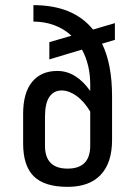

<svg xmlns="http://www.w3.org/2000/svg" viewBox="-20 -715 527 747"><path d="M342 -600 427 -625V-560L377 -545Q416 -466 416 -340V-170Q416 -82 372 -35Q328 12 243 12Q153 12 111.5 -29Q70 -70 70 -157V-272Q70 -354 105 -396.5Q140 -439 203 -439Q276 -439 331 -361V-386Q331 -463 299 -522L172 -484V-551L258 -576Q229 -603 191 -617Q153 -631 110 -631V-695Q265 -695 342 -600ZM155 -260V-148Q155 -59 243 -59Q331 -59 331 -148V-281Q307 -321 277.5 -342Q248 -363 220 -363Q189 -363 172 -338Q155 -313 155 -260Z"/></svg>

Font: Ropa Sans
Style: Regular
Weight: 400
Designer: Botio Nikoltchev
Foundry: Botio Nikoltchev
Version: Version 1.100